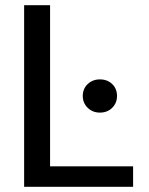

<svg xmlns="http://www.w3.org/2000/svg" viewBox="-20 -720 576 740"><path d="M73 0V-700H173V-79H493V0ZM365 -286Q337 -286 318 -304.5Q299 -323 299 -350Q299 -378 318 -396Q337 -414 365 -414Q394 -414 412.5 -396Q431 -378 431 -350Q431 -323 412.5 -304.5Q394 -286 365 -286Z"/></svg>

Font: DM Sans 17pt Medium
Style: Regular
Weight: 500
Version: Version 4.004;gftools[0.9.30]